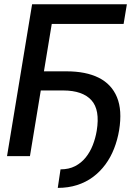

<svg xmlns="http://www.w3.org/2000/svg" viewBox="-20 -748 642 920"><path d="M587.9 -727.5 572.3 -633.3H228L123.5 0H13.7L133.8 -727.5ZM167 -314.5 182.1 -406.2H298.8Q391.6 -406.2 453.1 -375.5Q514.6 -344.7 540.5 -282.2Q566.4 -219.7 550.8 -124Q543 -77.6 526.6 -35.9Q510.3 5.9 484.9 40.3Q459.5 74.7 425.8 99.9Q392.1 125 349.6 138.7Q307.1 152.3 256.8 152.3L270 63.5Q310.1 63.5 339.8 48.1Q369.6 32.7 390.6 6.6Q411.6 -19.5 424.6 -52.7Q437.5 -85.9 443.4 -121.1Q460 -221.7 418 -267.8Q376 -314 284.2 -314.5Z"/></svg>

Font: Inter Tight Medium
Style: Italic
Weight: 500
Italic angle: -9.39999°
Designer: Rasmus Andersson
Foundry: rsms
Version: Version 3.004